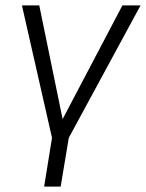

<svg xmlns="http://www.w3.org/2000/svg" viewBox="-20 -509 539 709"><path d="M143 180 172 0 61 -489H125L216 -46H199L432 -489H499L234 0L204 180Z"/></svg>

Font: Nunito Sans 10pt SemiCondensed Light
Style: Italic
Weight: 300
Width: 4
Italic angle: -9°
Designer: Vernon Adams
Foundry: Vernon Adams
Version: Version 3.101;gftools[0.9.27]